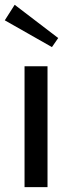

<svg xmlns="http://www.w3.org/2000/svg" viewBox="-24 -774 294 794"><path d="M-4.2 -690 190.8 -579.2 216.7 -616.7 36.7 -754.2ZM77.5 0H172.5V-500H77.5Z"/></svg>

Font: Boon Medium
Style: Regular
Weight: 500
Designer: Sungsit Sawaiwan
Foundry: FontUni
Version: Version 2.0